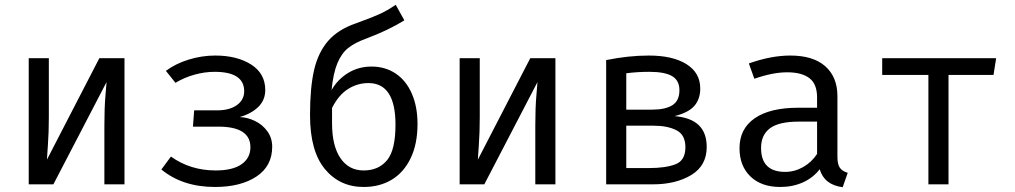

<svg xmlns="http://www.w3.org/2000/svg" viewBox="-20 -770 4240 802"><path d="M500 0H416V-246Q416 -320 420.5 -371Q425 -422 425 -427L203 0H100V-527H184V-280Q184 -217 180 -162.5Q176 -108 176 -103L395 -527H500Z M886 -309Q939 -309 969.5 -331Q1000 -353 1000 -389Q1000 -470 876 -470Q835 -470 792 -458Q749 -446 713 -424L673 -474Q713 -504 768 -521Q823 -538 879 -538Q970 -538 1029 -500.5Q1088 -463 1088 -394Q1088 -352 1059 -323.5Q1030 -295 981 -281Q1013 -280 1044.5 -265Q1076 -250 1096.5 -222Q1117 -194 1117 -157Q1117 -76 1051 -32.5Q985 11 878 11Q743 11 654 -62L694 -116Q775 -58 881 -58Q952 -58 989 -84Q1026 -110 1026 -155Q1026 -241 892 -241H786L791 -309Z M1724 -252Q1724 -169 1695.5 -109.5Q1667 -50 1616.5 -19.5Q1566 11 1499 11Q1399 11 1337 -64Q1275 -139 1275 -289Q1275 -404 1292 -477.5Q1309 -551 1350.5 -599Q1392 -647 1468 -673Q1532 -696 1565 -711Q1598 -726 1633 -750L1669 -685Q1603 -644 1510 -609Q1463 -592 1435 -570Q1407 -548 1389.5 -506.5Q1372 -465 1365 -394Q1391 -439 1434.5 -465.5Q1478 -492 1532 -492Q1589 -492 1632.5 -463Q1676 -434 1700 -379.5Q1724 -325 1724 -252ZM1632 -249Q1632 -423 1519 -423Q1473 -423 1433.5 -398Q1394 -373 1367 -319V-255Q1367 -161 1402 -109.5Q1437 -58 1499 -58Q1561 -58 1596.5 -100.5Q1632 -143 1632 -249Z M2300 0H2216V-246Q2216 -320 2220.5 -371Q2225 -422 2225 -427L2003 0H1900V-527H1984V-280Q1984 -217 1980 -162.5Q1976 -108 1976 -103L2195 -527H2300Z M2932 -156Q2932 -78 2867.5 -39Q2803 0 2707 0H2512V-519Q2605 -538 2690 -538Q2790 -538 2847.5 -502Q2905 -466 2905 -400Q2905 -357 2881 -328.5Q2857 -300 2798 -285Q2866 -279 2899 -247Q2932 -215 2932 -156ZM2596 -464V-312H2704Q2759 -312 2788.5 -330.5Q2818 -349 2818 -393Q2818 -434 2787.5 -452Q2757 -470 2692 -470Q2643 -470 2596 -464ZM2843 -155Q2843 -207 2805.5 -226Q2768 -245 2710 -245H2596V-68H2691Q2761 -68 2802 -84Q2843 -100 2843 -155Z M3521 -48 3500 12Q3423 2 3404 -63Q3376 -27 3333.5 -8Q3291 11 3239 11Q3160 11 3114.5 -33Q3069 -77 3069 -151Q3069 -232 3132.5 -276Q3196 -320 3315 -320H3393V-363Q3393 -419 3361 -443.5Q3329 -468 3268 -468Q3208 -468 3131 -441L3108 -505Q3201 -538 3281 -538Q3377 -538 3427.5 -493Q3478 -448 3478 -368V-115Q3478 -84 3488 -69.5Q3498 -55 3521 -48ZM3393 -127V-262H3317Q3233 -262 3196 -234Q3159 -206 3159 -152Q3159 -52 3260 -52Q3299 -52 3334.5 -72Q3370 -92 3393 -127Z M4130 -457H3942V0H3858V-457H3665V-527H4141Z"/></svg>

Font: Fira Mono
Style: Regular
Weight: 400
Designer: Carrois Corporate & Edenspiekermann AG
Foundry: Carrois Corporate GbR & Edenspiekermann AG
Version: Version 3.206